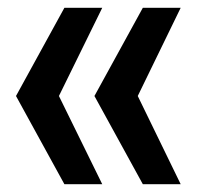

<svg xmlns="http://www.w3.org/2000/svg" viewBox="-20 -549 505 492"><path d="M145 -77 21 -303 145 -529H242L131 -303L242 -77ZM346 -77 222 -303 346 -529H443L333 -303L443 -77Z"/></svg>

Font: Mona Sans Expanded Medium
Style: Regular
Weight: 500
Width: 7
Designer: Deni Anggara
Foundry: GitHub
Version: Version 2.000